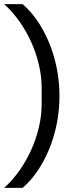

<svg xmlns="http://www.w3.org/2000/svg" viewBox="-26 -780 384 936"><path d="M264 -312C264 -506 183 -676 84 -760H-6C102 -664 177 -499 177 -353V-271C177 -125 102 40 -6 136H84C183 52 264 -118 264 -312Z"/></svg>

Font: IBM Plex Arabic Text
Style: Regular
Weight: 450
Designer: Mike Abbink, Paul van der Laan, Pieter van Rosmalen, Wael Morcos, Khajak Apelian
Foundry: Bold Monday
Version: Version 1.0